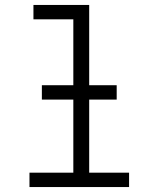

<svg xmlns="http://www.w3.org/2000/svg" viewBox="-20 -755 640 775"><path d="M99 0V-58H276V-677H115V-735H340V-58H501V0ZM149 -353V-411H451V-353Z"/></svg>

Font: Iosevka Slab Light Extended
Style: Regular
Weight: 300
Width: 7
Monospace: yes
Designer: Belleve Invis
Foundry: Belleve Invis
Version: Version 11.1.0; ttfautohint (v1.8.3)